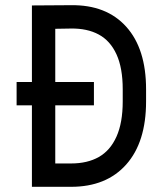

<svg xmlns="http://www.w3.org/2000/svg" viewBox="-20 -720 640 740"><path d="M193 -90H254Q317 -90 361 -115Q405 -140 429 -193.5Q453 -247 453 -329V-376Q453 -458 429 -510.5Q405 -563 360.5 -587Q316 -611 253 -610L193 -609ZM543 -376V-329Q543 -172 466.5 -86Q390 0 254 0H103V-699L253 -700Q390 -702 466.5 -617Q543 -532 543 -376ZM342 -404V-314H44V-404Z"/></svg>

Font: Fliege Mono Thin
Style: Regular
Weight: 100
Version: Version 0.020;Glyphs 3.3 (3306)